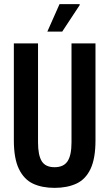

<svg xmlns="http://www.w3.org/2000/svg" viewBox="-20 -897 529 929"><path d="M244 12Q183 12 139.5 -8.5Q96 -29 71.5 -79.5Q47 -130 47 -218V-687H164V-208Q164 -146 182 -117Q200 -88 244 -88Q288 -88 307 -117Q326 -146 326 -208V-687H442V-218Q442 -130 418 -79.5Q394 -29 349.5 -8.5Q305 12 244 12ZM209 -744 268 -877H365L366 -873L281 -744Z"/></svg>

Font: Archivo ExtraCondensed SemiBold
Style: Regular
Weight: 600
Width: 2
Designer: Hector Gatti
Foundry: Omnibus-Type
Version: Version 2.001